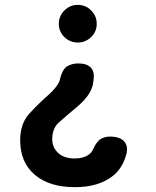

<svg xmlns="http://www.w3.org/2000/svg" viewBox="-20 -581 640 790"><path d="M378 -483Q378 -451 355 -428.5Q332 -406 300 -406Q268 -406 245 -428.5Q222 -451 222 -483Q222 -515 245 -538Q268 -561 300 -561Q332 -561 355 -538Q378 -515 378 -483ZM499 57Q484 109 448 140Q387 190 286 189Q183 189 123 138Q63 87 63 -4Q63 -73 102 -115Q141 -157 181 -192Q210 -218 223 -243Q225 -248 226.5 -253Q228 -258 229 -264Q239 -299 258.5 -309.5Q278 -320 302 -320Q338 -320 354 -302.5Q370 -285 365 -252Q364 -244 362.5 -235Q361 -226 357 -217Q343 -179 293 -138Q250 -102 222.5 -77.5Q195 -53 195 -8Q195 26 219.5 48.5Q244 71 287 71Q323 71 344 56Q357 48 364 31Q379 -1 396 -10Q413 -19 432 -19Q474 -19 491.5 1.5Q509 22 499 57Z"/></svg>

Font: Maple Mono NL
Style: Bold
Weight: 700
Monospace: yes
Designer: subframe7536
Version: Version 7.000